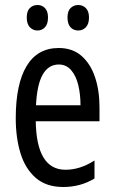

<svg xmlns="http://www.w3.org/2000/svg" viewBox="-20 -738 458 768"><path d="M215 -546Q270 -546 306 -514.5Q342 -483 360 -429.5Q378 -376 378 -309V-253H123Q126 -59 242 -59Q271 -59 299.5 -68Q328 -77 358 -96V-24Q302 10 233 10Q165 10 123 -26.5Q81 -63 62 -125Q43 -187 43 -265Q43 -402 86.5 -474Q130 -546 215 -546ZM215 -480Q174 -480 151 -440Q128 -400 124 -317H302Q302 -361 293 -398Q284 -435 264.5 -457.5Q245 -480 215 -480ZM87 -668Q87 -694 99.5 -706Q112 -718 130 -718Q148 -718 160 -705.5Q172 -693 172 -668Q172 -642 160 -629Q148 -616 130 -616Q112 -616 99.5 -629Q87 -642 87 -668ZM250 -668Q250 -694 262.5 -706Q275 -718 293 -718Q311 -718 323.5 -705.5Q336 -693 336 -668Q336 -642 323.5 -629Q311 -616 293 -616Q274 -616 262 -629Q250 -642 250 -668Z"/></svg>

Font: Noto Sans Sinhala UI ExtraCondensed
Style: Regular
Weight: 400
Width: 2
Designer: Jelle Bosma - Monotype Design Team
Foundry: Monotype Imaging Inc.
Version: Version 2.006; ttfautohint (v1.8.4.7-5d5b)